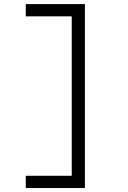

<svg xmlns="http://www.w3.org/2000/svg" viewBox="-20 -818 626 942"><path d="M106.4 104.5V44.4H332V-737.8H106.4V-797.9H396.5V104.5Z"/></svg>

Font: CaskaydiaMono NF Light
Style: Regular
Weight: 300
Designer: Aaron Bell
Foundry: Saja Typeworks
Version: Version 2111.001; ttfautohint (v1.8.4);Nerd Fonts 3.1.1